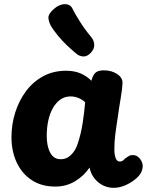

<svg xmlns="http://www.w3.org/2000/svg" viewBox="-20 -891 716 920"><path d="M35 -234Q35 -295 53 -352Q71 -409 104.5 -454Q138 -499 186.5 -525.5Q235 -552 297 -552Q336 -552 365.5 -539.5Q395 -527 418 -504Q423 -526 435 -540Q447 -554 478 -554Q514 -554 541 -536.5Q568 -519 567 -492Q566 -465 558 -418.5Q550 -372 544 -327Q542 -313 538.5 -291Q535 -269 532.5 -247.5Q530 -226 529 -211Q528 -196 528 -173.5Q528 -151 534 -134Q540 -117 554 -117Q562 -117 568 -121Q574 -125 580 -132Q590 -139 597.5 -143.5Q605 -148 617 -148Q631 -148 642.5 -138.5Q654 -129 660.5 -113Q667 -97 661 -77Q657 -58 635 -38Q613 -18 583.5 -4.5Q554 9 525 9Q496 9 472 -3.5Q448 -16 431.5 -37.5Q415 -59 409 -88Q383 -49 340.5 -23Q298 3 245 3Q179 3 132 -28Q85 -59 60 -112.5Q35 -166 35 -234ZM204 -241Q204 -209 211 -183.5Q218 -158 232.5 -143Q247 -128 271 -128Q291 -128 306 -137.5Q321 -147 333 -163.5Q345 -180 352 -202Q360 -225 366 -250Q372 -275 376 -301Q380 -327 383 -352Q386 -377 388 -401Q374 -414 356 -421.5Q338 -429 318 -429Q291 -429 270 -414.5Q249 -400 234 -374Q219 -348 211.5 -314Q204 -280 204 -241ZM415 -638Q397 -619 378.5 -620.5Q360 -622 348 -632Q327 -649 302 -672.5Q277 -696 256.5 -721.5Q236 -747 225 -765Q213 -787 212 -805.5Q211 -824 238 -848Q264 -871 291 -871Q318 -871 328 -848Q337 -829 361 -790.5Q385 -752 418 -712Q430 -698 431.5 -677.5Q433 -657 415 -638Z"/></svg>

Font: Playpen Sans
Style: Bold
Weight: 700
Designer: Laura Meseguer, Veronika Burian, José Scaglione
Foundry: TypeTogether
Version: Version 1.001